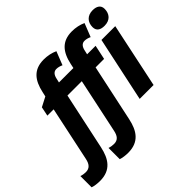

<svg xmlns="http://www.w3.org/2000/svg" viewBox="-334 -1030 1534 1534"><g transform="rotate(-45 433.0 -263.5)"><path d="M878 -611C941 -611 974 -651 974 -707C974 -750 941 -767 898 -767C836 -767 802 -727 802 -672C802 -628 833 -611 878 -611ZM-24 240C98 240 148 163 171 55L274 -427H436L338 35C328 83 308 110 264 110C247 110 227 107 210 101V228C233 236 265 240 294 240C417 240 466 163 489 55L592 -427H688L714 -549H618L626 -584C633 -618 650 -640 679 -640C699 -640 718 -634 735 -626L780 -740C746 -756 704 -765 661 -765C548 -765 495 -698 471 -587L463 -549H300L308 -584C315 -618 332 -640 361 -640C381 -640 400 -634 417 -626L462 -740C428 -756 386 -765 343 -765C230 -765 177 -698 153 -587L144 -547L63 -505L47 -427H118L20 35C10 83 -11 110 -55 110C-71 110 -91 107 -108 101V228C-86 236 -54 240 -24 240ZM663 0H820L936 -549H780Z"/></g></svg>

Font: Noto Sans SemiCondensed ExtraBold
Style: Italic
Weight: 800
Width: 4
Italic angle: -12°
Designer: Monotype Design Team
Foundry: Monotype Imaging Inc.
Version: Version 2.013